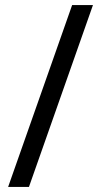

<svg xmlns="http://www.w3.org/2000/svg" viewBox="-20 -735 396 756"><path d="M346 -715 94 1H12L264 -715Z"/></svg>

Font: Noto Sans Display SemiCondensed
Style: Regular
Weight: 400
Width: 4
Version: Version 2.003